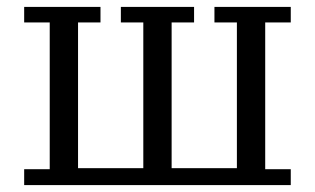

<svg xmlns="http://www.w3.org/2000/svg" viewBox="-20 -536 912 556"><path d="M50 -46H124V-471H50V-516H271V-471H206V-49H395V-471H330V-516H542V-471H477V-49H666V-471H601V-516H822V-471H748V-46H822V0H50Z"/></svg>

Font: IBM Plex Serif
Style: Regular
Weight: 400
Designer: Mike Abbink, Paul van der Laan, Pieter van Rosmalen
Foundry: Bold Monday
Version: Version 3.001